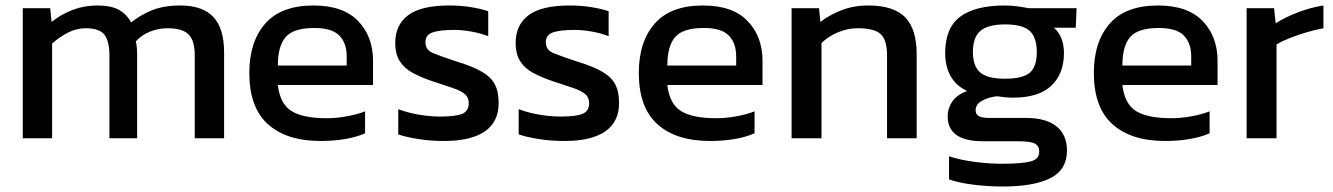

<svg xmlns="http://www.w3.org/2000/svg" viewBox="-20 -504 4861 700"><path d="M63 0V-474H163L168 -424Q203 -452 245 -468Q287 -484 335 -484Q386 -484 414.5 -467.5Q443 -451 458 -422Q491 -449 534 -466.5Q577 -484 637 -484Q719 -484 758 -442Q797 -400 797 -313V0H690V-302Q690 -357 667 -379Q644 -401 592 -401Q558 -401 527.5 -389Q497 -377 475 -353Q478 -342 479 -330Q480 -318 480 -304V0H379V-301Q379 -353 361 -377Q343 -401 293 -401Q258 -401 226.5 -384.5Q195 -368 170 -345V0Z M1149 10Q1025 10 957 -51Q889 -112 889 -238Q889 -352 947 -418Q1005 -484 1123 -484Q1231 -484 1285.5 -427.5Q1340 -371 1340 -282V-194H993Q1001 -125 1043 -99Q1085 -73 1171 -73Q1207 -73 1245 -80Q1283 -87 1311 -98V-18Q1279 -4 1237.5 3Q1196 10 1149 10ZM993 -265H1244V-298Q1244 -347 1217 -374.5Q1190 -402 1126 -402Q1050 -402 1021.5 -369Q993 -336 993 -265Z M1599 10Q1550 10 1505.5 3Q1461 -4 1432 -14V-106Q1466 -93 1507 -86Q1548 -79 1585 -79Q1641 -79 1665 -89Q1689 -99 1689 -128Q1689 -149 1674.5 -161Q1660 -173 1631.5 -183Q1603 -193 1559 -207Q1517 -221 1486 -237.5Q1455 -254 1438 -280Q1421 -306 1421 -348Q1421 -413 1468 -448.5Q1515 -484 1619 -484Q1660 -484 1697 -478Q1734 -472 1760 -463V-372Q1732 -383 1698.5 -389Q1665 -395 1636 -395Q1584 -395 1557.5 -386Q1531 -377 1531 -350Q1531 -322 1558.5 -310.5Q1586 -299 1647 -279Q1703 -262 1736 -243Q1769 -224 1783.5 -197.5Q1798 -171 1798 -129Q1798 -59 1747 -24.5Q1696 10 1599 10Z M2038 10Q1989 10 1944.5 3Q1900 -4 1871 -14V-106Q1905 -93 1946 -86Q1987 -79 2024 -79Q2080 -79 2104 -89Q2128 -99 2128 -128Q2128 -149 2113.5 -161Q2099 -173 2070.5 -183Q2042 -193 1998 -207Q1956 -221 1925 -237.5Q1894 -254 1877 -280Q1860 -306 1860 -348Q1860 -413 1907 -448.5Q1954 -484 2058 -484Q2099 -484 2136 -478Q2173 -472 2199 -463V-372Q2171 -383 2137.5 -389Q2104 -395 2075 -395Q2023 -395 1996.5 -386Q1970 -377 1970 -350Q1970 -322 1997.5 -310.5Q2025 -299 2086 -279Q2142 -262 2175 -243Q2208 -224 2222.5 -197.5Q2237 -171 2237 -129Q2237 -59 2186 -24.5Q2135 10 2038 10Z M2569 10Q2445 10 2377 -51Q2309 -112 2309 -238Q2309 -352 2367 -418Q2425 -484 2543 -484Q2651 -484 2705.5 -427.5Q2760 -371 2760 -282V-194H2413Q2421 -125 2463 -99Q2505 -73 2591 -73Q2627 -73 2665 -80Q2703 -87 2731 -98V-18Q2699 -4 2657.5 3Q2616 10 2569 10ZM2413 -265H2664V-298Q2664 -347 2637 -374.5Q2610 -402 2546 -402Q2470 -402 2441.5 -369Q2413 -336 2413 -265Z M2866 0V-474H2966L2971 -424Q3003 -449 3047.5 -466.5Q3092 -484 3146 -484Q3238 -484 3280 -441Q3322 -398 3322 -307V0H3214V-302Q3214 -357 3191.5 -379Q3169 -401 3107 -401Q3070 -401 3034.5 -386Q2999 -371 2975 -347V0Z M3636 176Q3583 176 3530 169.5Q3477 163 3440 150V66Q3480 79 3532 86Q3584 93 3631 93Q3703 93 3736 85Q3769 77 3769 49Q3769 28 3753 19.5Q3737 11 3692 11H3564Q3435 11 3435 -80Q3435 -109 3452 -134Q3469 -159 3506 -172Q3465 -192 3445.5 -227Q3426 -262 3426 -311Q3426 -402 3480.5 -443Q3535 -484 3644 -484Q3667 -484 3692 -480.5Q3717 -477 3731 -474H3905L3902 -403H3822Q3841 -387 3850 -363Q3859 -339 3859 -311Q3859 -235 3813 -191.5Q3767 -148 3674 -148Q3658 -148 3644.5 -149.5Q3631 -151 3615 -153Q3585 -150 3561 -137Q3537 -124 3537 -102Q3537 -87 3549 -80.5Q3561 -74 3589 -74H3722Q3793 -74 3831.5 -43.5Q3870 -13 3870 45Q3870 115 3809.5 145.5Q3749 176 3636 176ZM3644 -217Q3709 -217 3734.5 -239Q3760 -261 3760 -314Q3760 -367 3734.5 -391Q3709 -415 3644 -415Q3583 -415 3555 -392Q3527 -369 3527 -314Q3527 -263 3553.5 -240Q3580 -217 3644 -217Z M4228 10Q4104 10 4036 -51Q3968 -112 3968 -238Q3968 -352 4026 -418Q4084 -484 4202 -484Q4310 -484 4364.5 -427.5Q4419 -371 4419 -282V-194H4072Q4080 -125 4122 -99Q4164 -73 4250 -73Q4286 -73 4324 -80Q4362 -87 4390 -98V-18Q4358 -4 4316.5 3Q4275 10 4228 10ZM4072 -265H4323V-298Q4323 -347 4296 -374.5Q4269 -402 4205 -402Q4129 -402 4100.5 -369Q4072 -336 4072 -265Z M4525 0V-474H4625L4631 -419Q4665 -441 4712 -459Q4759 -477 4805 -484V-401Q4777 -396 4744.5 -386.5Q4712 -377 4683 -365.5Q4654 -354 4634 -342V0Z"/></svg>

Font: Kanit
Style: Regular
Weight: 400
Designer: Katatrad Team
Foundry: CadsonDemak
Version: Version 2.000; ttfautohint (v1.8.3)